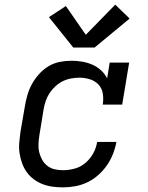

<svg xmlns="http://www.w3.org/2000/svg" viewBox="-20 -800 640 828"><path d="M252 8Q229 8 206.5 5Q184 2 163.5 -6Q143 -14 125.5 -27Q108 -40 95.5 -57.5Q83 -75 75.5 -95.5Q68 -116 64.5 -138.5Q61 -161 63 -184Q65 -207 68 -230L87 -340Q91 -365 98 -389.5Q105 -414 117.5 -437Q130 -460 148.5 -480.5Q167 -501 189.5 -514.5Q212 -528 237.5 -533Q263 -538 288 -538Q312 -538 335 -534Q358 -530 378.5 -521Q399 -512 415.5 -497Q432 -482 442 -462L453 -530H537L507 -349H423Q427 -372 423.5 -395.5Q420 -419 405 -435Q390 -451 368 -458Q346 -465 323 -465Q305 -465 286 -461.5Q267 -458 250 -449.5Q233 -441 218.5 -427.5Q204 -414 193.5 -398Q183 -382 177 -364Q171 -346 168 -328L150 -218Q147 -199 146 -180Q145 -161 149 -144Q153 -127 161.5 -111.5Q170 -96 184 -85Q198 -74 215.5 -70Q233 -66 252 -66Q277 -66 302.5 -73Q328 -80 348.5 -97.5Q369 -115 382 -138.5Q395 -162 399 -188H482Q477 -161 467 -135.5Q457 -110 441 -87Q425 -64 403.5 -45Q382 -26 357 -14Q332 -2 305 3Q278 8 252 8ZM388 -595H296L191 -726L264 -774L350 -650L477 -780L539 -720Z"/></svg>

Font: Iosevka Slab Extended Oblique
Style: Regular
Weight: 400
Width: 7
Italic angle: -9°
Monospace: yes
Designer: Belleve Invis
Foundry: Belleve Invis
Version: Version 11.1.0; ttfautohint (v1.8.3)